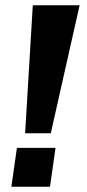

<svg xmlns="http://www.w3.org/2000/svg" viewBox="-20 -706 330 726"><path d="M104 -686 75 -202H172L281 -686ZM44 -147 23 0H169L190 -147Z"/></svg>

Font: Chivo
Style: Bold Italic
Weight: 700
Italic angle: -8°
Designer: Hector Gatti
Foundry: Omnibus-Type
Version: Version 1.003;PS 001.003;hotconv 1.0.70;makeotf.lib2.5.58329